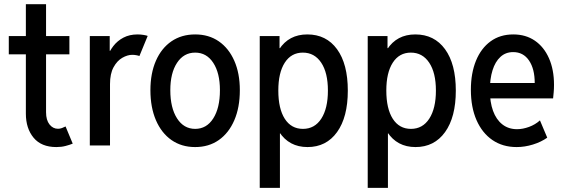

<svg xmlns="http://www.w3.org/2000/svg" viewBox="-20 -703 2735 928"><path d="M252.4 7.8Q179.7 7.8 142.3 -37.4Q105 -82.5 105 -153.8V-682.6H202.6V-160.6Q202.6 -122.6 219.2 -101.6Q235.8 -80.6 260.3 -80.6Q269.5 -80.6 279.1 -84Q288.6 -87.4 296.9 -91.8L331.5 -8.8Q317.4 -2.9 297.1 2.4Q276.9 7.8 252.4 7.8ZM22.5 -440.4V-528.8H315.4V-440.4Z M414.1 0V-528.8H510.3V-457.5H524.4L498 -424.3Q507.8 -454.6 527.6 -480.2Q547.4 -505.9 576.7 -521.2Q606 -536.6 645 -536.6Q659.2 -536.6 674.1 -534.2Q689 -531.7 693.8 -529.3L653.8 -432.1Q649.9 -434.1 639.9 -436Q629.9 -438 619.1 -438Q596.2 -438 571 -423.6Q545.9 -409.2 528.8 -377.9Q511.7 -346.7 511.7 -296.4V0Z M923.3 7.8Q857.4 7.8 808.8 -26.1Q760.3 -60.1 733.6 -122.1Q707 -184.1 707 -267.1Q707 -348.6 733.6 -409.4Q760.3 -470.2 808.8 -503.4Q857.4 -536.6 923.3 -536.6Q989.3 -536.6 1037.6 -503.2Q1085.9 -469.7 1112.5 -409.2Q1139.2 -348.6 1139.2 -267.1Q1139.2 -183.6 1112.5 -121.8Q1085.9 -60.1 1037.6 -26.1Q989.3 7.8 923.3 7.8ZM923.3 -80.1Q978.5 -80.1 1010.7 -130.6Q1043 -181.2 1043 -267.1Q1043 -350.1 1010.7 -399.4Q978.5 -448.7 923.3 -448.7Q868.2 -448.7 835.7 -399.4Q803.2 -350.1 803.2 -267.1Q803.2 -181.6 835.7 -130.9Q868.2 -80.1 923.3 -80.1Z M1235.4 205.1V-528.8H1331.1V-470.2H1343.8L1322.3 -403.3V-126.5L1349.1 -58.1H1333V205.1ZM1466.3 7.8Q1377 7.8 1329.6 -65.2Q1282.2 -138.2 1282.2 -265.6Q1282.2 -392.1 1329.1 -464.4Q1376 -536.6 1465.3 -536.6Q1557.1 -536.6 1609.1 -465.1Q1661.1 -393.6 1661.1 -265.1Q1661.1 -136.7 1609.1 -64.5Q1557.1 7.8 1466.3 7.8ZM1444.3 -80.1Q1501 -80.1 1533 -129.6Q1564.9 -179.2 1564.9 -265.1Q1564.9 -351.6 1532.5 -400.1Q1500 -448.7 1443.8 -448.7Q1387.7 -448.7 1356.4 -400.1Q1325.2 -351.6 1325.2 -265.6Q1325.2 -177.7 1356.4 -128.9Q1387.7 -80.1 1444.3 -80.1Z M1757.3 205.1V-528.8H1853V-470.2H1865.7L1844.2 -403.3V-126.5L1871.1 -58.1H1855V205.1ZM1988.3 7.8Q1898.9 7.8 1851.6 -65.2Q1804.2 -138.2 1804.2 -265.6Q1804.2 -392.1 1851.1 -464.4Q1897.9 -536.6 1987.3 -536.6Q2079.1 -536.6 2131.1 -465.1Q2183.1 -393.6 2183.1 -265.1Q2183.1 -136.7 2131.1 -64.5Q2079.1 7.8 1988.3 7.8ZM1966.3 -80.1Q2022.9 -80.1 2054.9 -129.6Q2086.9 -179.2 2086.9 -265.1Q2086.9 -351.6 2054.4 -400.1Q2022 -448.7 1965.8 -448.7Q1909.7 -448.7 1878.4 -400.1Q1847.2 -351.6 1847.2 -265.6Q1847.2 -177.7 1878.4 -128.9Q1909.7 -80.1 1966.3 -80.1Z M2477.1 7.8Q2409.7 7.8 2360.1 -26.1Q2310.5 -60.1 2283.2 -122.3Q2255.9 -184.6 2255.9 -269Q2255.9 -349.1 2280.5 -409.4Q2305.2 -469.7 2351.1 -503.2Q2397 -536.6 2460.9 -536.6Q2521 -536.6 2564.9 -506.6Q2608.9 -476.6 2633.3 -421.6Q2657.7 -366.7 2657.7 -293Q2657.7 -273.9 2656.2 -257.3Q2654.8 -240.7 2653.3 -227.5H2331.1V-301.8H2564.5Q2564.5 -370.1 2536.9 -410.6Q2509.3 -451.2 2460.4 -451.2Q2423.8 -451.2 2398.7 -428Q2373.5 -404.8 2360.6 -363.5Q2347.7 -322.3 2347.7 -267.6Q2347.7 -209.5 2363 -167.2Q2378.4 -125 2408 -101.8Q2437.5 -78.6 2479 -78.6Q2506.8 -78.6 2536.9 -89.6Q2566.9 -100.6 2589.8 -121.1L2625 -37.6Q2595.2 -16.6 2555.7 -4.4Q2516.1 7.8 2477.1 7.8Z"/></svg>

Font: Reddit Sans Condensed Medium
Style: Regular
Weight: 500
Designer: Stephen Hutchings
Foundry: Reddit
Version: Version 1.014